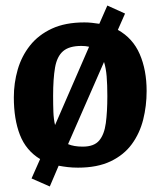

<svg xmlns="http://www.w3.org/2000/svg" viewBox="-20 -592 580 694"><path d="M160 82 94 53 125 -17Q74 -48 52 -104.5Q30 -161 30 -240Q30 -292 44 -340.5Q58 -389 88.5 -427.5Q119 -466 167.5 -488.5Q216 -511 285 -511Q299 -511 312.5 -509.5Q326 -508 339 -506L368 -572L432 -543L406 -484Q460 -454 485 -396.5Q510 -339 510 -263Q510 -209 497.5 -159.5Q485 -110 456.5 -71Q428 -32 380 -9Q332 14 262 14Q242 14 225 12Q208 10 192 7ZM179 -140 302 -423Q290 -426 274 -426Q230 -426 208 -407Q186 -388 179 -348Q172 -308 172 -245Q172 -213 173 -187Q174 -161 179 -140ZM279 -62Q320 -62 338.5 -84Q357 -106 362.5 -147Q368 -188 368 -245Q368 -286 365.5 -316Q363 -346 356 -368L226 -71Q247 -62 279 -62Z"/></svg>

Font: Faustina VF Beta
Style: Regular
Weight: 400
Designer: Alfonso Garcia
Foundry: Omnibus-Type
Version: Version 1.006